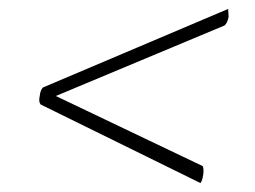

<svg xmlns="http://www.w3.org/2000/svg" viewBox="-20 -504 572 430"><path d="M429 -94 71 -270Q66 -276 69 -289Q70 -301 76 -308L491 -484Q491 -480 491.5 -475.5Q492 -471 492 -466Q489 -452 483 -447L105 -289L434 -132Q437 -125 435 -112Q433 -99 429 -94Z"/></svg>

Font: Petrona ExtraLight
Style: Italic
Weight: 200
Italic angle: -9°
Designer: Ringo R. Seeber
Foundry: Ringo R. Seeber
Version: Version 2.001; ttfautohint (v1.8.3)